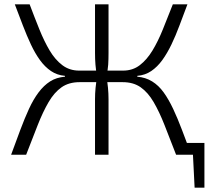

<svg xmlns="http://www.w3.org/2000/svg" viewBox="-20 -710 968 881"><path d="M918 -54V0H799V-54ZM918 -7V151H873L865 -7ZM840 -690Q821 -640 803.5 -593Q786 -546 766.5 -505.5Q747 -465 724.5 -434Q702 -403 674 -384Q646 -365 610 -362V-358Q648 -355 678 -336.5Q708 -318 731 -286Q754 -254 774.5 -210.5Q795 -167 815 -114Q835 -61 858 0H788Q759 -75 735 -136Q711 -197 685 -241.5Q659 -286 625.5 -309.5Q592 -333 543 -333L545 -386Q589 -386 621.5 -411Q654 -436 679.5 -478Q705 -520 727 -574.5Q749 -629 773 -690ZM116 -690Q139 -629 161 -574.5Q183 -520 208 -478Q233 -436 266 -411Q299 -386 343 -386L345 -333Q296 -333 262.5 -309.5Q229 -286 203 -241.5Q177 -197 153 -136Q129 -75 100 0H31Q53 -60 73 -113.5Q93 -167 113 -210.5Q133 -254 157 -286Q181 -318 210 -336.5Q239 -355 278 -358V-362Q242 -365 214 -384Q186 -403 163.5 -434Q141 -465 122 -505.5Q103 -546 85 -593Q67 -640 48 -690ZM432 -386V-333H314V-386ZM478 -690V-467Q478 -438 476.5 -413.5Q475 -389 468 -361Q473 -333 475.5 -307Q478 -281 478 -255V0H416V-255Q416 -281 418.5 -307Q421 -333 425 -361Q420 -389 418 -413.5Q416 -438 416 -467V-690ZM574 -386V-333H464V-386Z"/></svg>

Font: Exo 2 Light
Style: Regular
Weight: 300
Designer: Natanael Gama
Foundry: Natanael Gama
Version: Version 2.010